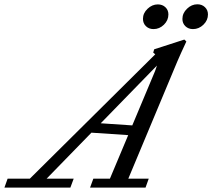

<svg xmlns="http://www.w3.org/2000/svg" viewBox="-90 -857 970 877"><path d="M791.5 -724.1Q770.5 -724.1 756.8 -737.3Q743.2 -750.5 743.2 -770.5Q743.2 -796.9 764.2 -817.1Q785.2 -837.4 811.5 -837.4Q832.5 -837.4 846.2 -824.2Q859.9 -811 859.9 -791Q859.9 -764.2 839.1 -744.1Q818.4 -724.1 791.5 -724.1ZM611.3 -724.1Q590.3 -724.1 576.7 -737.3Q563 -750.5 563 -771Q563 -796.9 584 -816.9Q605 -836.9 630.9 -836.9Q651.9 -836.9 665.5 -824Q679.2 -811 679.2 -791Q679.2 -764.2 658.7 -744.1Q638.2 -724.1 611.3 -724.1ZM-69.8 0 -55.2 -41H46.4L619.1 -608.9Q615.2 -612.8 609.9 -616.7L614.3 -631.8L752 -676.3L761.2 -667.5Q733.4 -607.9 719.7 -575.7L496.1 -41H589.4L574.7 0H321.3L336.4 -41H412.1L495.6 -239.7L327.6 -251L123 -41H246.6L231.4 0ZM618.2 -532.2Q623.5 -545.4 627 -557.6L370.1 -293.9L514.2 -284.2Z"/></svg>

Font: Elstob 6pt
Style: Italic
Weight: 400
Italic angle: -20°
Designer: Peter S. Baker
Version: Version 1.015